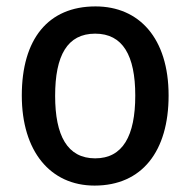

<svg xmlns="http://www.w3.org/2000/svg" viewBox="-20 -569 594 599"><path d="M506 -271C506 -450 414 -549 278 -549C130 -549 48 -447 48 -271C48 -97 137 10 275 10C423 10 506 -97 506 -271ZM152 -270C152 -396 190 -464 277 -464C363 -464 402 -396 402 -271C402 -145 363 -75 277 -75C190 -75 152 -146 152 -270Z"/></svg>

Font: Noto Sans Myanmar SemiCondensed Medium
Style: Regular
Weight: 500
Width: 4
Designer: Monotype Design Team
Foundry: Monotype Imaging Inc.
Version: Version 2.107